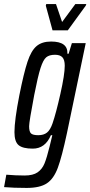

<svg xmlns="http://www.w3.org/2000/svg" viewBox="-57 -722 444 943"><path d="M-37 197 -26 136Q20 140 64 140Q105 140 127.5 124.5Q150 109 161.5 81Q173 53 187 -4L200 -58H193Q165 8 104 8Q55 8 34.5 -9Q14 -26 14 -73Q14 -131 38 -254Q60 -364 78 -418.5Q96 -473 122.5 -495.5Q149 -518 194 -518Q277 -518 274 -458H280L296 -510H364L272 -69Q247 48 227 102Q207 156 173 178.5Q139 201 74 201Q10 201 -37 197ZM201 -116Q218 -165 239.5 -260.5Q261 -356 261 -399Q261 -428 249.5 -440.5Q238 -453 213 -453Q185 -453 170 -440.5Q155 -428 142 -387.5Q129 -347 111 -255Q86 -123 86 -102Q86 -75 95.5 -66.5Q105 -58 131 -58Q158 -58 174 -71Q190 -84 201 -116ZM201 -573 168 -694 170 -702H218L248 -614L313 -702H367L364 -694L276 -573Z"/></svg>

Font: Saira Ultra Condensed Medium
Style: Italic
Weight: 500
Width: 1
Italic angle: -12°
Designer: Hector Gatti with collaboration of the Omnibus-Type team
Foundry: Omnibus-Type
Version: Version 1.001; ttfautohint (v1.8)